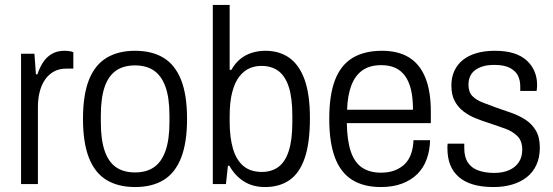

<svg xmlns="http://www.w3.org/2000/svg" viewBox="-20 -743 2234 775"><path d="M65 0V-526H119L125 -443H131Q140 -470 153.5 -491Q167 -512 188.5 -525Q210 -538 240 -538Q251 -538 261 -536.5Q271 -535 276 -532V-466H247Q219 -466 198 -454.5Q177 -443 162.5 -422.5Q148 -402 140.5 -373.5Q133 -345 133 -310V0Z M525 12Q457 12 410 -16.5Q363 -45 339 -106Q315 -167 315 -263Q315 -360 339 -420.5Q363 -481 410 -509.5Q457 -538 525 -538Q594 -538 640.5 -509.5Q687 -481 711 -420.5Q735 -360 735 -263Q735 -167 711 -106Q687 -45 640.5 -16.5Q594 12 525 12ZM525 -47Q571 -47 601.5 -68Q632 -89 648 -134Q664 -179 664 -250V-276Q664 -348 648 -392.5Q632 -437 601.5 -458Q571 -479 525 -479Q479 -479 448.5 -458Q418 -437 402.5 -392.5Q387 -348 387 -276V-250Q387 -179 402.5 -134Q418 -89 448.5 -68Q479 -47 525 -47Z M1050 12Q1000 12 964 -11Q928 -34 906 -74H900L892 0H839V-723H907V-461H914Q929 -488 950 -505Q971 -522 997 -530Q1023 -538 1051 -538Q1108 -538 1148 -509.5Q1188 -481 1209.5 -421.5Q1231 -362 1231 -267Q1231 -166 1210 -105Q1189 -44 1148.5 -16Q1108 12 1050 12ZM1037 -49Q1076 -49 1103.5 -69Q1131 -89 1145.5 -133.5Q1160 -178 1160 -250V-275Q1160 -347 1146 -391Q1132 -435 1104.5 -456Q1077 -477 1034 -477Q1009 -477 986.5 -467Q964 -457 946 -434Q928 -411 917.5 -371.5Q907 -332 907 -273V-253Q907 -188 920.5 -142.5Q934 -97 962.5 -73Q991 -49 1037 -49Z M1517 12Q1448 12 1401.5 -17Q1355 -46 1332 -107Q1309 -168 1309 -263Q1309 -360 1332.5 -420.5Q1356 -481 1403.5 -509.5Q1451 -538 1522 -538Q1587 -538 1630.5 -511.5Q1674 -485 1696.5 -430.5Q1719 -376 1719 -293V-246H1380Q1381 -176 1396 -131.5Q1411 -87 1441.5 -66.5Q1472 -46 1518 -46Q1550 -46 1574 -55.5Q1598 -65 1614.5 -81.5Q1631 -98 1639.5 -122.5Q1648 -147 1649 -177H1716Q1715 -136 1702.5 -101Q1690 -66 1665 -41Q1640 -16 1603 -2Q1566 12 1517 12ZM1381 -300H1647Q1647 -349 1638.5 -383Q1630 -417 1613.5 -438.5Q1597 -460 1573.5 -470Q1550 -480 1519 -480Q1473 -480 1443.5 -459.5Q1414 -439 1398.5 -399Q1383 -359 1381 -300Z M1972 12Q1924 12 1889 1.5Q1854 -9 1831 -29.5Q1808 -50 1797 -78.5Q1786 -107 1786 -144Q1786 -149 1786 -154Q1786 -159 1787 -163H1854Q1854 -158 1854 -153.5Q1854 -149 1854 -145Q1854 -109 1868.5 -87Q1883 -65 1910.5 -55Q1938 -45 1975 -45Q2009 -45 2034.5 -56Q2060 -67 2074 -88Q2088 -109 2088 -139Q2088 -174 2068.5 -193.5Q2049 -213 2018.5 -224Q1988 -235 1955 -246Q1926 -255 1899 -266Q1872 -277 1850 -294Q1828 -311 1815 -336Q1802 -361 1802 -398Q1802 -431 1814 -457Q1826 -483 1848.5 -501Q1871 -519 1903.5 -528.5Q1936 -538 1977 -538Q2023 -538 2055 -527.5Q2087 -517 2107.5 -497.5Q2128 -478 2138 -453.5Q2148 -429 2148 -400Q2148 -395 2147.5 -388.5Q2147 -382 2146 -376H2080V-395Q2080 -419 2070.5 -438Q2061 -457 2038 -469Q2015 -481 1975 -481Q1948 -481 1928.5 -475Q1909 -469 1896 -458.5Q1883 -448 1877 -433.5Q1871 -419 1871 -401Q1871 -371 1887 -355Q1903 -339 1929 -329Q1955 -319 1985 -308Q2015 -298 2045.5 -287Q2076 -276 2101.5 -259.5Q2127 -243 2143 -216Q2159 -189 2159 -147Q2159 -107 2145 -77Q2131 -47 2106 -27.5Q2081 -8 2047 2Q2013 12 1972 12Z"/></svg>

Font: Archivo SemiCondensed Light
Style: Regular
Weight: 300
Width: 4
Designer: Hector Gatti
Foundry: Omnibus-Type
Version: Version 2.001